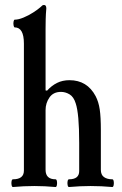

<svg xmlns="http://www.w3.org/2000/svg" viewBox="-20 -747 489 771"><path d="M32 4Q28 4 26.5 -4Q25 -12 26.5 -19.5Q28 -27 32 -27Q76 -27 76 -62V-572Q76 -637 39 -637Q36 -637 34.5 -645Q33 -653 34.5 -660.5Q36 -668 39 -668Q54 -668 74.5 -676.5Q95 -685 113.5 -697Q132 -709 141 -717Q148 -724 150.5 -725.5Q153 -727 157 -727Q166 -727 166 -713Q164 -691 163.5 -670Q163 -649 163 -631V-384L169 -383Q187 -403 209 -414Q231 -425 259 -425Q330 -425 364 -361Q376 -338 380.5 -307.5Q385 -277 385 -224V-65Q385 -45 397.5 -36Q410 -27 431 -27Q435 -27 436.5 -19.5Q438 -12 436.5 -4Q435 4 431 4Q409 2 387.5 1Q366 0 344 0Q322 0 301 1Q280 2 257 4Q253 4 251.5 -4Q250 -12 251.5 -19.5Q253 -27 257 -27Q298 -27 298 -60V-173Q298 -233 294.5 -272Q291 -311 284 -332Q276 -358 259.5 -368Q243 -378 225 -378Q194 -378 178.5 -355.5Q163 -333 163 -305V-65Q163 -27 203 -27Q207 -27 208.5 -19.5Q210 -12 208.5 -4Q207 4 203 4Q181 2 160 1Q139 0 118 0Q96 0 75 1Q54 2 32 4Z"/></svg>

Font: Junicode Two Beta Condensed Medium
Style: Regular
Weight: 500
Width: 3
Designer: Peter S. Baker
Foundry: Briery Creek Software
Version: Version 1.053; ttfautohint (v1.8.4)